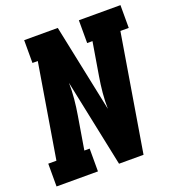

<svg xmlns="http://www.w3.org/2000/svg" viewBox="-133 -842 873 950"><g transform="rotate(-20 303.5 -367.5)"><path d="M3 0V-120H46L128 -615H100V-735H277L373 -274Q372 -315 376 -357.5Q380 -400 387 -441L416 -615H388V-735H607V-615H563L461 0H332L236 -461Q237 -420 233 -377.5Q229 -335 222 -294L193 -120H221V0Z"/></g></svg>

Font: Iosevka Curly Slab HvEx
Style: Italic
Weight: 900
Width: 7
Italic angle: -9°
Monospace: yes
Designer: Belleve Invis
Foundry: Belleve Invis
Version: Version 11.1.0; ttfautohint (v1.8.3)